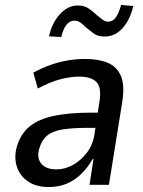

<svg xmlns="http://www.w3.org/2000/svg" viewBox="-20 -743 575 772"><path d="M177 9Q124 9 91 -14.5Q58 -38 47 -75.5Q36 -113 48 -154Q63 -205 99 -234.5Q135 -264 196 -277Q257 -290 346 -290H389L380 -229H336Q275 -229 234.5 -223Q194 -217 171 -199Q148 -181 138 -146Q127 -109 145.5 -85.5Q164 -62 208 -62Q241 -62 273.5 -80Q306 -98 330 -130Q354 -162 360 -204L380 -335Q389 -391 368 -413Q347 -435 298 -435Q265 -435 223.5 -424.5Q182 -414 132 -387L114 -451Q151 -471 186 -483Q221 -495 255 -500.5Q289 -506 321 -506Q375 -506 412 -491Q449 -476 465.5 -439Q482 -402 472 -336L418 0H340L356 -104H353Q334 -71 308 -45Q282 -19 249.5 -5Q217 9 177 9ZM226 -594 177 -597Q189 -651 221 -686Q253 -721 293 -721Q320 -721 338.5 -707.5Q357 -694 372 -680Q383 -671 393 -663.5Q403 -656 415 -656Q434 -656 446 -673.5Q458 -691 467 -723L516 -719Q503 -663 472.5 -629.5Q442 -596 401 -596Q373 -596 356 -609Q339 -622 323 -635Q313 -646 302.5 -653Q292 -660 279 -660Q260 -660 247 -643Q234 -626 226 -594Z"/></svg>

Font: Nunito Sans 7pt Condensed Medium
Style: Italic
Weight: 500
Width: 3
Italic angle: -9°
Designer: Vernon Adams
Foundry: Vernon Adams
Version: Version 3.101;gftools[0.9.27]